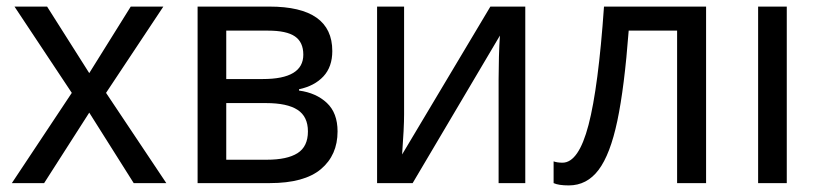

<svg xmlns="http://www.w3.org/2000/svg" viewBox="-20 -556 2488 583"><path d="M24 -536H123L251 -334L377 -536H476L302 -274L485 0H386L251 -214L114 0H16L198 -274Z M888 -285V-281Q940 -274 972.5 -243.5Q1005 -213 1005 -157Q1005 -85 954.5 -42.5Q904 0 799 0H580V-536H798Q989 -536 989 -401Q989 -353 962 -324Q935 -295 888 -285ZM794 -463H667V-316H778Q901 -316 901 -390Q901 -428 875.5 -445.5Q850 -463 794 -463ZM788 -243H667V-71H790Q852 -71 883.5 -91Q915 -111 915 -157Q915 -202 883.5 -222.5Q852 -243 788 -243Z M1207 -209Q1207 -168 1201 -87L1469 -536H1575V0H1494V-316Q1494 -346 1495 -383.5Q1496 -421 1498 -448L1233 0H1125V-536H1207Z M2036 0V-463H1889Q1876 -291 1854.5 -189Q1833 -87 1797.5 -40Q1762 7 1707 7Q1676 7 1661 0V-66Q1672 -62 1688 -62Q1737 -62 1767 -176.5Q1797 -291 1814 -536H2124V0Z M2282 0V-536H2369V0Z"/></svg>

Font: Noto Sans Display
Style: Regular
Weight: 400
Designer: Monotype Design team
Foundry: Monotype Imaging Inc.
Version: Version 1.000